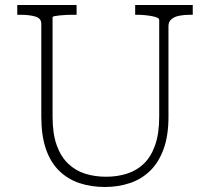

<svg xmlns="http://www.w3.org/2000/svg" viewBox="-20 -730 838 767"><path d="M190 -264Q190 -196 206.5 -150Q223 -104 252.5 -76Q282 -48 320.5 -36Q359 -24 404 -24Q449 -24 488 -36.5Q527 -49 555.5 -77Q584 -105 600 -151Q616 -197 616 -264V-650Q616 -656 608 -659.5Q600 -663 587 -665.5Q574 -668 558.5 -669.5Q543 -671 529 -671H520V-710H750V-671H739Q715 -671 695.5 -667Q676 -663 664.5 -653Q653 -643 653 -626V-263Q653 -188 633.5 -134.5Q614 -81 579.5 -47.5Q545 -14 498.5 1.5Q452 17 399 17Q344 17 297.5 1.5Q251 -14 216.5 -47.5Q182 -81 163.5 -134.5Q145 -188 145 -264V-635Q145 -657 121 -664Q97 -671 60 -671H49V-710H286V-671H277Q263 -671 247.5 -670.5Q232 -670 219 -668.5Q206 -667 198 -665.5Q190 -664 190 -661Z"/></svg>

Font: Roboto Serif Thin
Style: Regular
Weight: 250
Designer: Greg Gazdowicz
Foundry: Commercial Type
Version: Version 1.004